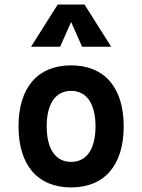

<svg xmlns="http://www.w3.org/2000/svg" viewBox="-20 -815 626 845"><path d="M293 9.8C439.9 9.8 524.4 -87.9 524.4 -258.8C524.4 -429.7 439.9 -527.3 293 -527.3C146 -527.3 61.5 -429.7 61.5 -258.8C61.5 -87.9 146 9.8 293 9.8ZM293 -102.5C224.6 -102.5 185.5 -159.2 185.5 -258.8C185.5 -358.9 224.6 -415 293 -415C361.3 -415 400.4 -358.9 400.4 -258.8C400.4 -159.2 361.3 -102.5 293 -102.5ZM116.7 -609.4H244.6L293 -718.3L341.3 -609.4H469.2L352.1 -794.9H233.9Z"/></svg>

Font: Cascadia Code NF SemiBold
Style: Regular
Weight: 600
Monospace: yes
Designer: Aaron Bell
Foundry: Saja Typeworks
Version: Version 2404.023